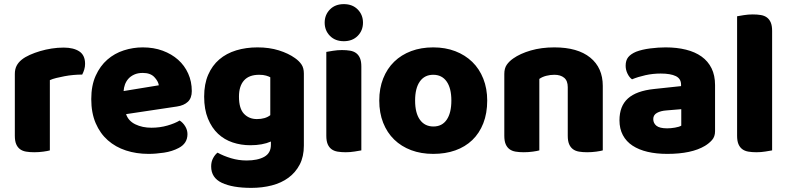

<svg xmlns="http://www.w3.org/2000/svg" viewBox="-20 -731 3823 932"><path d="M222 -1Q212 2 190.5 5Q169 8 146 8Q124 8 106.5 5Q89 2 77 -7Q65 -16 58.5 -31.5Q52 -47 52 -72V-372Q52 -395 60.5 -411.5Q69 -428 85 -441Q101 -454 124.5 -464.5Q148 -475 175 -483Q202 -491 231 -495.5Q260 -500 289 -500Q337 -500 365 -481.5Q393 -463 393 -421Q393 -407 389 -393.5Q385 -380 379 -369Q358 -369 336 -367Q314 -365 293 -361Q272 -357 253.5 -352.5Q235 -348 222 -342Z M701 16Q642 16 591.5 -0.5Q541 -17 503.5 -50Q466 -83 444.5 -133Q423 -183 423 -250Q423 -316 444.5 -363.5Q466 -411 501 -441.5Q536 -472 581 -486.5Q626 -501 673 -501Q726 -501 769.5 -485Q813 -469 844.5 -441Q876 -413 893.5 -374Q911 -335 911 -289Q911 -255 892 -237Q873 -219 839 -214L592 -177Q603 -144 637 -127.5Q671 -111 715 -111Q756 -111 792.5 -121.5Q829 -132 852 -146Q868 -136 879 -118Q890 -100 890 -80Q890 -35 848 -13Q816 4 776 10Q736 16 701 16ZM673 -377Q649 -377 631.5 -369Q614 -361 603 -348.5Q592 -336 586.5 -320.5Q581 -305 580 -289L751 -317Q748 -337 729 -357Q710 -377 673 -377Z M1230 -501Q1287 -501 1333.5 -486.5Q1380 -472 1412 -449Q1432 -435 1443.5 -418Q1455 -401 1455 -374V-24Q1455 29 1435 67.5Q1415 106 1380.5 131.5Q1346 157 1299.5 169Q1253 181 1200 181Q1109 181 1057 156.5Q1005 132 1005 77Q1005 54 1014.5 36.5Q1024 19 1036 10Q1065 26 1101.5 37Q1138 48 1177 48Q1231 48 1263 30Q1295 12 1295 -28V-44Q1254 -26 1195 -26Q1150 -26 1109.5 -39.5Q1069 -53 1038.5 -81.5Q1008 -110 989.5 -155Q971 -200 971 -262Q971 -323 990.5 -368Q1010 -413 1044.5 -442.5Q1079 -472 1126.5 -486.5Q1174 -501 1230 -501ZM1292 -356Q1285 -360 1271.5 -364Q1258 -368 1238 -368Q1189 -368 1164.5 -340.5Q1140 -313 1140 -262Q1140 -204 1164.5 -178.5Q1189 -153 1227 -153Q1268 -153 1292 -172Z M1556 -621Q1556 -659 1581.5 -685Q1607 -711 1649 -711Q1691 -711 1716.5 -685Q1742 -659 1742 -621Q1742 -583 1716.5 -557Q1691 -531 1649 -531Q1607 -531 1581.5 -557Q1556 -583 1556 -621ZM1734 -1Q1723 1 1701.5 4.5Q1680 8 1658 8Q1636 8 1618.5 5Q1601 2 1589 -7Q1577 -16 1570.5 -31.5Q1564 -47 1564 -72V-479Q1575 -481 1596.5 -484.5Q1618 -488 1640 -488Q1662 -488 1679.5 -485Q1697 -482 1709 -473Q1721 -464 1727.5 -448.5Q1734 -433 1734 -408Z M2345 -243Q2345 -181 2326 -132.5Q2307 -84 2272.5 -51Q2238 -18 2190 -1Q2142 16 2083 16Q2024 16 1976 -2Q1928 -20 1893.5 -53.5Q1859 -87 1840 -135Q1821 -183 1821 -243Q1821 -302 1840 -350Q1859 -398 1893.5 -431.5Q1928 -465 1976 -483Q2024 -501 2083 -501Q2142 -501 2190 -482.5Q2238 -464 2272.5 -430.5Q2307 -397 2326 -349Q2345 -301 2345 -243ZM1995 -243Q1995 -182 2018.5 -149.5Q2042 -117 2084 -117Q2126 -117 2148.5 -150Q2171 -183 2171 -243Q2171 -303 2148 -335.5Q2125 -368 2083 -368Q2041 -368 2018 -335.5Q1995 -303 1995 -243Z M2736 -308Q2736 -339 2718.5 -353.5Q2701 -368 2671 -368Q2651 -368 2631.5 -363Q2612 -358 2598 -348V-1Q2588 2 2566.5 5Q2545 8 2522 8Q2500 8 2482.5 5Q2465 2 2453 -7Q2441 -16 2434.5 -31.5Q2428 -47 2428 -72V-372Q2428 -399 2439.5 -416Q2451 -433 2471 -447Q2505 -471 2556.5 -486Q2608 -501 2671 -501Q2784 -501 2845 -451.5Q2906 -402 2906 -314V-1Q2896 2 2874.5 5Q2853 8 2830 8Q2808 8 2790.5 5Q2773 2 2761 -7Q2749 -16 2742.5 -31.5Q2736 -47 2736 -72Z M3219 -108Q3236 -108 3256.5 -111.5Q3277 -115 3287 -121V-201L3215 -195Q3187 -193 3169 -183Q3151 -173 3151 -153Q3151 -133 3166.5 -120.5Q3182 -108 3219 -108ZM3211 -501Q3265 -501 3309.5 -490Q3354 -479 3385.5 -456.5Q3417 -434 3434 -399.5Q3451 -365 3451 -318V-94Q3451 -68 3436.5 -51.5Q3422 -35 3402 -23Q3337 16 3219 16Q3166 16 3123.5 6Q3081 -4 3050.5 -24Q3020 -44 3003.5 -75Q2987 -106 2987 -147Q2987 -216 3028 -253Q3069 -290 3155 -299L3286 -313V-320Q3286 -349 3260.5 -361.5Q3235 -374 3187 -374Q3149 -374 3113 -366Q3077 -358 3048 -346Q3035 -355 3026 -373.5Q3017 -392 3017 -412Q3017 -438 3029.5 -453.5Q3042 -469 3068 -480Q3097 -491 3136.5 -496Q3176 -501 3211 -501Z M3728 -1Q3717 1 3695.5 4.5Q3674 8 3652 8Q3630 8 3612.5 5Q3595 2 3583 -7Q3571 -16 3564.5 -31.5Q3558 -47 3558 -72V-652Q3569 -654 3590.5 -657.5Q3612 -661 3634 -661Q3656 -661 3673.5 -658Q3691 -655 3703 -646Q3715 -637 3721.5 -621.5Q3728 -606 3728 -581Z"/></svg>

Font: Baloo Da
Style: Regular
Weight: 400
Designer: Noopur Datye and Ek Type
Foundry: Ek Type
Version: Version 1.443;PS 1.000;hotconv 16.6.51;makeotf.lib2.5.65220;